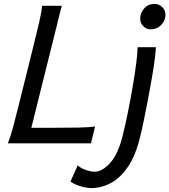

<svg xmlns="http://www.w3.org/2000/svg" viewBox="-20 -728 860 975"><path d="M139.2 -79.1H248.5Q320.8 -79.1 376.7 -80.1Q432.6 -81.1 462.9 -85.9L441.9 0H19.5Q32.2 -28.8 46.6 -83Q61 -137.2 78.6 -208L148.9 -490.7Q166.5 -561 179.2 -615.5Q191.9 -669.9 193.4 -698.7H293.5ZM678.7 -488.3H771.5Q771.5 -469.7 766.1 -428.7Q760.7 -387.7 751.7 -334.7Q742.7 -281.7 731.9 -225.3Q721.2 -168.9 710.7 -118.2Q700.2 -67.4 691.4 -32.2Q668.9 60.5 630.6 117.7Q592.3 174.8 543.9 200.9Q495.6 227.1 442.4 227.1Q428.7 227.1 408.9 222.9Q389.2 218.8 369.6 211.2Q350.1 203.6 337.9 193.8L374.5 111.8Q387.7 124.5 413.8 134.3Q439.9 144 460.4 144Q499.5 144 539.8 98.9Q580.1 53.7 602.5 -37.6Q616.2 -91.8 629.6 -158.4Q643.1 -225.1 654.3 -290.8Q665.5 -356.4 672.1 -409.2Q678.7 -461.9 678.7 -488.3ZM691.9 -633.3Q691.9 -662.1 712.2 -685.1Q732.4 -708 763.7 -708Q787.6 -708 804 -691.9Q820.3 -675.8 820.3 -653.3Q820.3 -624.5 798.8 -601.8Q777.3 -579.1 746.1 -579.1Q723.1 -579.1 707.5 -595.2Q691.9 -611.3 691.9 -633.3Z"/></svg>

Font: Andika
Style: Italic
Weight: 400
Italic angle: -14°
Designer: Victor Gaultney, Annie Olsen, Julie Remington, Don Collingsworth, Eric Hays, Becca Hirsbrunner
Foundry: SIL International
Version: Version 6.101